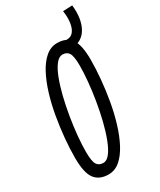

<svg xmlns="http://www.w3.org/2000/svg" viewBox="-213 -909 826 990"><g transform="rotate(-30 200.0 -414.5)"><path d="M125.7 10Q71.2 10 44.3 -25.8Q17.5 -61.7 17.5 -150.6Q17.5 -204.1 23.1 -265.7Q28.7 -327.3 39.7 -390.4Q50.8 -453.6 68.3 -510.7Q85.8 -567.8 109.7 -612.9Q133.5 -657.9 164.3 -684Q195.1 -710 232.7 -710Q287.3 -710 314.1 -674.4Q340.9 -638.7 340.9 -549.4Q340.9 -495.9 335.3 -434.3Q329.8 -372.7 318.7 -309.6Q307.6 -246.4 290.1 -189.3Q272.6 -132.2 248.8 -87.1Q224.9 -42.1 194.5 -16Q164 10 125.7 10ZM131.7 -55.1Q153.2 -55.1 171.8 -79.5Q190.4 -104 206.4 -146Q222.5 -188 235.4 -240.2Q248.3 -292.4 257.5 -348.1Q266.8 -403.8 271.7 -456.2Q276.7 -508.7 276.7 -550.6Q276.7 -606.5 264.8 -625.7Q252.9 -644.9 226.8 -644.9Q206.3 -644.9 187.2 -620.5Q168.1 -596 152 -554Q135.9 -512 123 -459.8Q110.1 -407.6 100.9 -351.9Q91.7 -296.2 86.7 -243.8Q81.8 -191.3 81.8 -149.4Q81.8 -93.5 93.7 -74.3Q105.6 -55.1 131.7 -55.1ZM279.3 -650.8 276.9 -700H287.6Q310.7 -700 324.6 -717Q338.6 -733.9 343.5 -765Q348.5 -796.1 342.4 -836.7L398 -839.1Q402.9 -797.1 397.4 -762.3Q391.8 -727.6 377.5 -702.7Q363.2 -677.8 340.9 -664.3Q318.6 -650.8 290 -650.8Z"/></g></svg>

Font: Georama
Style: Italic
Weight: 400
Width: 2
Italic angle: -9°
Designer: Jean-Baptiste Levee
Foundry: Production Type
Version: Version 1.000